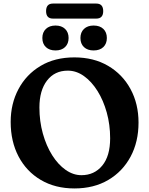

<svg xmlns="http://www.w3.org/2000/svg" viewBox="-20 -1040 838 1079"><path d="M398 -717.5Q506.5 -717.5 587.5 -670Q668.5 -622.5 713.5 -539.5Q758.5 -456.5 758.5 -351Q758.5 -243 713.8 -159.5Q669 -76 588.2 -28.5Q507.5 19 398.5 19Q290 19 209.2 -28.8Q128.5 -76.5 84.2 -160.8Q40 -245 40 -355Q40 -457 83.8 -539.2Q127.5 -621.5 207.8 -669.5Q288 -717.5 398 -717.5ZM599 -263Q599 -339 580 -407.5Q561 -476 527.8 -529Q494.5 -582 451.8 -612.5Q409 -643 361 -643Q287 -643 244.2 -587.2Q201.5 -531.5 201.5 -436Q201.5 -358.5 220.8 -289.5Q240 -220.5 273.2 -167.8Q306.5 -115 349 -85.2Q391.5 -55.5 437.5 -55.5Q510 -55.5 554.5 -109.2Q599 -163 599 -263ZM292 -756.5Q258 -756.5 238 -775.2Q218 -794 218 -826.5Q218 -858.5 238 -877.5Q258 -896.5 292 -896.5Q326 -896.5 345.8 -877.5Q365.5 -858.5 365.5 -826.5Q365.5 -794.5 345.8 -775.5Q326 -756.5 292 -756.5ZM506 -756.5Q472 -756.5 452 -775.2Q432 -794 432 -826.5Q432 -858.5 452 -877.5Q472 -896.5 506 -896.5Q541 -896.5 560.8 -877.5Q580.5 -858.5 580.5 -826.5Q580.5 -794.5 560.8 -775.5Q541 -756.5 506 -756.5ZM239 -977.5Q239 -1020 277.5 -1020H521Q560 -1020 560 -977.5Q560 -935.5 521 -935.5H277.5Q239 -935.5 239 -977.5Z"/></svg>

Font: Fraunces 9pt S100 SemiBold
Style: Regular
Weight: 600
Version: Version 1.000; ttfautohint (v1.8.3)